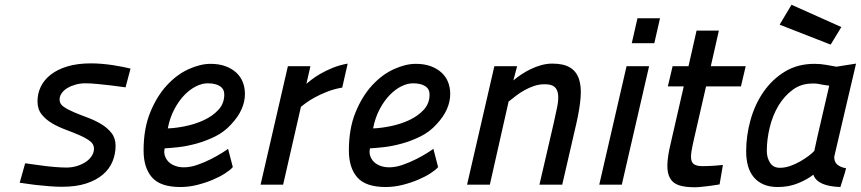

<svg xmlns="http://www.w3.org/2000/svg" viewBox="-20 -778 3627 809"><path d="M509 -410Q478 -414 448 -418Q422 -421 392.5 -424Q363 -427 340 -427Q318 -427 298.5 -421.5Q279 -416 264 -407Q249 -398 240 -385.5Q231 -373 231 -358Q231 -340 248.5 -328Q266 -316 292 -305Q318 -294 349 -282.5Q380 -271 406 -255.5Q432 -240 449.5 -218Q467 -196 467 -164Q467 -129 454 -97.5Q441 -66 413.5 -42.5Q386 -19 343.5 -5Q301 9 241 9Q216 9 185.5 6.5Q155 4 128 1Q96 -3 63 -8L86 -90Q119 -85 152 -81Q179 -77 209 -74.5Q239 -72 260 -72Q282 -72 302.5 -78Q323 -84 339.5 -94.5Q356 -105 366 -120Q376 -135 376 -152Q376 -171 358.5 -184Q341 -197 314.5 -208.5Q288 -220 257 -231.5Q226 -243 199.5 -258.5Q173 -274 155.5 -296Q138 -318 138 -351Q138 -384 152 -413Q166 -442 194.5 -464Q223 -486 265 -498.5Q307 -511 364 -511Q385 -511 409 -509Q433 -507 456 -503.5Q479 -500 498.5 -496Q518 -492 530 -489Z M755 -73Q782 -73 812 -83.5Q842 -94 868.5 -107.5Q895 -121 915 -133.5Q935 -146 941 -151L961 -74Q952 -63 930 -48.5Q908 -34 877.5 -21Q847 -8 811.5 1Q776 10 740 10Q656 10 620.5 -30.5Q585 -71 585 -144Q585 -236 613 -304.5Q641 -373 683 -418.5Q725 -464 774.5 -486.5Q824 -509 867 -509Q903 -509 930 -499Q957 -489 975.5 -472Q994 -455 1003 -432Q1012 -409 1012 -382Q1012 -350 998 -318Q984 -286 954 -254Q925 -222 886.5 -203Q848 -184 808 -173Q768 -162 732.5 -158Q697 -154 674 -153Q670 -137 674.5 -122.5Q679 -108 689.5 -97Q700 -86 717 -79.5Q734 -73 755 -73ZM855 -427Q832 -427 806.5 -414.5Q781 -402 757.5 -378Q734 -354 715 -318.5Q696 -283 687 -237Q720 -238 761.5 -246.5Q803 -255 839.5 -272Q876 -289 900.5 -315.5Q925 -342 925 -380Q925 -403 906.5 -415Q888 -427 855 -427Z M1193 -499H1288L1271 -425Q1276 -429 1291 -441Q1306 -453 1329 -466.5Q1352 -480 1381.5 -492Q1411 -504 1445 -510L1422 -409Q1387 -403 1357 -391Q1327 -379 1304.5 -366.5Q1282 -354 1267.5 -343Q1253 -332 1248 -328L1173 0H1078Z M1620 -73Q1647 -73 1677 -83.5Q1707 -94 1733.5 -107.5Q1760 -121 1780 -133.5Q1800 -146 1806 -151L1826 -74Q1817 -63 1795 -48.5Q1773 -34 1742.5 -21Q1712 -8 1676.5 1Q1641 10 1605 10Q1521 10 1485.5 -30.5Q1450 -71 1450 -144Q1450 -236 1478 -304.5Q1506 -373 1548 -418.5Q1590 -464 1639.5 -486.5Q1689 -509 1732 -509Q1768 -509 1795 -499Q1822 -489 1840.5 -472Q1859 -455 1868 -432Q1877 -409 1877 -382Q1877 -350 1863 -318Q1849 -286 1819 -254Q1790 -222 1751.5 -203Q1713 -184 1673 -173Q1633 -162 1597.5 -158Q1562 -154 1539 -153Q1535 -137 1539.5 -122.5Q1544 -108 1554.5 -97Q1565 -86 1582 -79.5Q1599 -73 1620 -73ZM1720 -427Q1697 -427 1671.5 -414.5Q1646 -402 1622.5 -378Q1599 -354 1580 -318.5Q1561 -283 1552 -237Q1585 -238 1626.5 -246.5Q1668 -255 1704.5 -272Q1741 -289 1765.5 -315.5Q1790 -342 1790 -380Q1790 -403 1771.5 -415Q1753 -427 1720 -427Z M1948 0 2063 -499H2159L2143 -439Q2157 -451 2175.5 -463.5Q2194 -476 2215.5 -486.5Q2237 -497 2260.5 -503.5Q2284 -510 2307 -510Q2354 -510 2381 -494Q2408 -478 2419 -446.5Q2430 -415 2426.5 -368.5Q2423 -322 2409 -260L2349 0H2253L2313 -259Q2322 -298 2328 -328.5Q2334 -359 2331.5 -380Q2329 -401 2316.5 -412Q2304 -423 2275 -423Q2252 -423 2231 -416Q2210 -409 2191 -398.5Q2172 -388 2155 -375Q2138 -362 2123 -350L2044 0Z M2620 -499H2715L2600 0H2505ZM2666 -701H2761L2737 -596H2642Z M2955 -414 2905 -196Q2897 -162 2893.5 -139.5Q2890 -117 2893 -103.5Q2896 -90 2907.5 -84Q2919 -78 2940 -78Q2951 -78 2965 -78.5Q2979 -79 2993 -80Q3009 -81 3026 -83L3012 -1Q2992 2 2973 5Q2956 7 2938 9Q2920 11 2907 11Q2866 11 2840.5 2.5Q2815 -6 2803 -27.5Q2791 -49 2792 -84.5Q2793 -120 2806 -174L2861 -414H2794L2814 -499H2881L2915 -649H3009L2975 -499H3122L3102 -414Z M3587 -510Q3564 -411 3541 -314Q3518 -217 3495 -117Q3495 -95 3508.5 -84Q3522 -73 3545 -69Q3540 -49 3533.5 -29.5Q3527 -10 3521 10Q3424 7 3407 -42Q3382 -22 3343 -6Q3304 10 3258 10Q3222 10 3197 -1Q3172 -12 3155.5 -32Q3139 -52 3131.5 -79.5Q3124 -107 3124 -140Q3124 -207 3142.5 -273Q3161 -339 3197.5 -391.5Q3234 -444 3287.5 -476.5Q3341 -509 3412 -509Q3438 -509 3462.5 -504.5Q3487 -500 3504 -497ZM3266 -71Q3287 -71 3309 -78.5Q3331 -86 3351 -97.5Q3371 -109 3387 -121Q3403 -133 3411 -142Q3418 -173 3424.5 -203.5Q3431 -234 3439 -266L3474 -417L3452 -420Q3441 -422 3428 -424.5Q3415 -427 3403 -426Q3356 -426 3320.5 -400Q3285 -374 3260.5 -333.5Q3236 -293 3223.5 -242Q3211 -191 3211 -142Q3211 -114 3224.5 -92.5Q3238 -71 3266 -71ZM3525 -664 3480 -590 3265 -674 3315 -758Z"/></svg>

Font: Panefresco 600wt
Style: Italic
Weight: 600
Foundry: Campivisivi & Chank Co
Version: Version 1.000